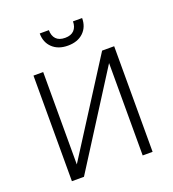

<svg xmlns="http://www.w3.org/2000/svg" viewBox="-130 -807 817 906"><g transform="rotate(-20 279.0 -353.5)"><path d="M420.9 -530.3H481.4V0H431.6V-463.9L136.7 0H76.2V-530.3H125V-66.4ZM278.3 -607.4Q229.5 -607.4 200.7 -634.8Q171.9 -662.1 171.9 -707H217.8Q217.8 -678.7 232.9 -662.6Q248 -646.5 278.3 -646.5Q308.1 -646.5 323.5 -662.8Q338.9 -679.2 338.9 -707H384.8Q384.8 -662.1 356 -634.8Q327.1 -607.4 278.3 -607.4Z"/></g></svg>

Font: Pretendard Std ExtraLight
Style: Regular
Weight: 200
Designer: Base glyphs from Inter by Rasmus Andersson; Hangeul glyphs from Noto Sans CJK(Source Han Sans) by Jang Soo-young and Kan
Foundry: Kil Hyung-jin
Version: Version 1.309